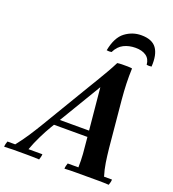

<svg xmlns="http://www.w3.org/2000/svg" viewBox="-231 -1056 1066 1182"><g transform="rotate(20 302.0 -465.0)"><path d="M-68 2Q-68 -6 -65.5 -17Q-63 -28 -60 -35H-9Q26 -79 54 -122Q82 -165 109 -210L294 -519Q310 -545 330 -578.5Q350 -612 371.5 -649Q393 -686 410 -720Q421 -722 440 -722.5Q459 -723 478.5 -722.5Q498 -722 507 -720L363 -545L162 -210Q141 -175 118 -128.5Q95 -82 78 -35H169Q169 -28 166.5 -17Q164 -6 161 2Q120 0 82.5 0Q45 0 28 0Q10 0 -11.5 0Q-33 0 -68 2ZM573 -35H625Q625 -27 622.5 -16.5Q620 -6 617 2Q583 0 552.5 0Q522 0 469 0Q431 0 396 0Q361 0 327 2Q327 -6 329.5 -17Q332 -28 335 -35H405Q406 -81 403 -122.5Q400 -164 395 -210L363 -545L507 -720Q505 -669 506.5 -621.5Q508 -574 513 -518L542 -210Q547 -162 553.5 -119.5Q560 -77 573 -35ZM425 -230H160L169 -270H434ZM322 -772Q339 -861 386.5 -896.5Q434 -932 492 -932Q563 -932 592 -891.5Q621 -851 616 -772Q600 -769 584 -772Q581 -810 554.5 -828.5Q528 -847 485 -847Q442 -847 408 -830Q374 -813 354 -772Q338 -769 322 -772Z"/></g></svg>

Font: Poltawski Nowy
Style: Bold Italic
Weight: 700
Italic angle: -12°
Designer: Adam Pótawski, Mateusz Machalski, Borys Kosmynka, Ania Wieluska
Foundry: Capitalics.wtf
Version: Version 1.001;gftools[0.9.25]